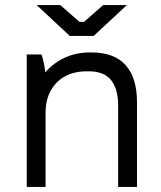

<svg xmlns="http://www.w3.org/2000/svg" viewBox="-20 -734 633 754"><path d="M85 0H159V-293Q159 -331 171 -360.5Q183 -390 204 -411Q225 -432 254.5 -443Q284 -454 320 -454H328Q389 -454 416.5 -419Q444 -384 444 -320V0H518V-333Q518 -428 473.5 -478Q429 -528 340 -528H333Q279 -528 234.5 -507.5Q190 -487 158 -450Q156 -467 152 -486.5Q148 -506 143 -520H85ZM254 -593H348L478 -714H385L310 -648H292L217 -714H124Z"/></svg>

Font: Fixel Variable
Style: Regular
Weight: 100
Width: 3
Designer: AlfaBravo + MacPaw
Foundry: Kyrylo Tkachov, Marchela Mozhyna, Serhii Makarenko, Maria Weinstein, Zakhar Kryvoshyya
Version: Version 1.211